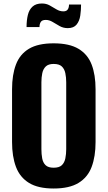

<svg xmlns="http://www.w3.org/2000/svg" viewBox="-20 -1068 616 1099"><path d="M287 11Q198 11 146 -21Q94 -53 71.5 -112.5Q49 -172 49 -255V-557Q49 -640 71.5 -699Q94 -758 146 -789Q198 -820 287 -820Q377 -820 429.5 -788.5Q482 -757 504.5 -698.5Q527 -640 527 -557V-255Q527 -172 504.5 -112.5Q482 -53 429.5 -21Q377 11 287 11ZM287 -108Q319 -108 334 -122.5Q349 -137 354 -161.5Q359 -186 359 -214V-597Q359 -625 354 -649Q349 -673 334 -687.5Q319 -702 287 -702Q257 -702 242 -687.5Q227 -673 222 -649Q217 -625 217 -597V-214Q217 -186 221.5 -161.5Q226 -137 241 -122.5Q256 -108 287 -108ZM368 -907Q342 -907 321 -919Q300 -931 281 -942.5Q262 -954 242 -954Q221 -954 213.5 -942.5Q206 -931 206 -913H132Q132 -952 139.5 -982.5Q147 -1013 166.5 -1030.5Q186 -1048 220 -1048Q245 -1048 264.5 -1037Q284 -1026 303 -1014.5Q322 -1003 343 -1003Q360 -1003 367.5 -1013.5Q375 -1024 375 -1042H444Q444 -1010 439.5 -979Q435 -948 418.5 -927.5Q402 -907 368 -907Z"/></svg>

Font: Oswald SemiBold
Style: Regular
Weight: 600
Designer: Vernon Adams
Foundry: Vernon Adams
Version: Version 4.100; ttfautohint (v1.8.1.43-b0c9)